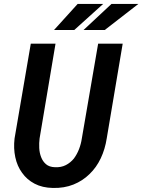

<svg xmlns="http://www.w3.org/2000/svg" viewBox="-20 -929 711 959"><path d="M592.8 -710.9H470.2L388.7 -237.3Q384.8 -210.4 374.8 -184.3Q364.7 -158.2 349.1 -137.2Q332.5 -116.7 309.1 -104.5Q285.6 -92.3 254.4 -93.8Q226.1 -94.7 209.7 -108.9Q193.4 -123 185.5 -144Q177.2 -165 176 -189.7Q174.8 -214.4 177.7 -237.3L257.3 -710.9H133.8L52.7 -237.3Q46.9 -188 56.4 -143.6Q65.9 -99.1 90.3 -65.9Q114.3 -31.7 152.8 -11.5Q191.4 8.8 244.1 9.8Q300.8 11.2 346.9 -7.3Q393.1 -25.9 427.2 -59.6Q461.4 -92.3 483.2 -138.2Q504.9 -184.1 513.2 -238.3ZM536.6 -909.2 397.5 -779.3H503.4L670.9 -909.2ZM367.7 -909.2 250 -779.3H351.1L495.1 -909.2Z"/></svg>

Font: Roboto Mono SemiBold
Style: Italic
Weight: 600
Italic angle: -10°
Monospace: yes
Designer: Google
Version: Version 3.000